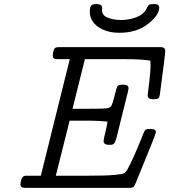

<svg xmlns="http://www.w3.org/2000/svg" viewBox="-20 -912 822 932"><path d="M79.1 -18.1Q79.1 -24.9 83 -38.3Q86.9 -51.8 94.2 -56.2Q100.1 -59.1 107.9 -59.1H178.2L318.8 -625H256.8Q235.8 -625 235.8 -642.1Q235.8 -646 237.8 -658.2Q240.7 -672.4 245.8 -677.7Q251 -683.1 265.1 -683.1H761.2Q782.2 -683.1 782.2 -664.1Q782.2 -648.9 756.8 -460Q754.9 -439.9 749 -435.1Q743.2 -430.2 722.2 -430.2Q697.3 -430.2 696.8 -450.2Q696.8 -451.2 703.9 -508.1Q710.9 -564.9 710.9 -595.2Q710.9 -610.4 710 -617.2Q674.8 -625 575.2 -625H392.1L332 -383.8H397Q481.9 -383.8 499.5 -386.5Q517.1 -389.2 522 -400.9Q527.8 -414.1 533.4 -436.5Q539.1 -459 543.5 -475.6Q547.9 -492.2 553.2 -496.1Q559.1 -501 578.1 -501Q604 -501 604 -483.9Q604 -479 600.1 -462.9Q586.9 -408.7 567.9 -334Q545.9 -241.2 539.6 -225.1Q533.2 -209 518.1 -209Q516.1 -209 515.1 -209H508.8Q482.9 -209 482.9 -227.1Q482.9 -234.9 490.5 -265.9Q498 -296.9 502 -321.8Q465.8 -325.7 418.9 -326.2H317.9L251 -59.1H410.2Q497.1 -59.1 536.6 -63Q576.2 -66.9 583 -71Q589.8 -75.2 598.1 -88.9Q625 -135.7 675.8 -263.2Q681.6 -279.3 687.7 -282.7Q693.8 -286.1 709 -286.1H710.9Q736.8 -286.1 736.8 -270Q736.8 -261.2 637.2 -20Q632.3 -7.8 626.7 -3.9Q621.1 0 607.9 0H101.1Q79.1 0 79.1 -18.1ZM416 -855Q416 -877.9 422.6 -885Q429.2 -892.1 444.8 -892.1H450.2Q476.1 -892.1 476.1 -872.1Q476.1 -870.1 475.6 -866.9Q475.1 -863.8 475.1 -862.8Q475.1 -836.9 503.7 -825.9Q532.2 -814.9 567.9 -814.9Q605 -814.9 639.4 -827.4Q673.8 -839.8 689 -865.2Q690.9 -869.1 693.4 -874.5Q695.8 -879.9 697.5 -881.8Q699.2 -883.8 702.1 -887Q705.1 -890.1 709.5 -891.1Q713.9 -892.1 722.2 -892.1H731Q752.9 -892.1 752.9 -875Q752.9 -838.9 698.5 -795.9Q644 -752.9 560.1 -752.9Q497.1 -752.9 456.5 -781.5Q416 -810.1 416 -855Z"/></svg>

Font: CMU Concrete
Style: Italic
Weight: 500
Italic angle: -14.04°
Version: Version 0.7.0